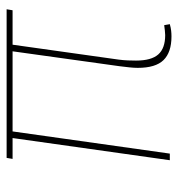

<svg xmlns="http://www.w3.org/2000/svg" viewBox="1 -534 538 580"><g transform="rotate(-90 270.0 -244.0)"><path d="M450 5Q402 5 378.5 -19Q355 -43 355 -97Q355 -108 356.5 -122Q358 -136 360 -152L405 -475H163L96 0H76L143 -475H80L83 -493H532L529 -475H425L380 -155Q378 -140 377.5 -126.5Q377 -113 377 -102Q377 -56 395.5 -35Q414 -14 454 -14Q460 -14 468 -15Q476 -16 484 -17L487 0Q476 3 467.5 4Q459 5 450 5Z"/></g></svg>

Font: Hanken Grotesk Thin
Style: Italic
Weight: 250
Italic angle: -8°
Designer: Alfredo Marco Pradil
Foundry: Hanken Design Co.
Version: Version 3.013